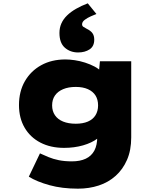

<svg xmlns="http://www.w3.org/2000/svg" viewBox="-20 -903 955 1153"><path d="M448 230Q353 230 277 209Q201 188 153 158L220 18Q244 29 271.5 40.5Q299 52 333.5 59Q368 66 412 66Q461 66 495 50Q529 34 546.5 1.5Q564 -31 564 -81V-135L609 -131Q601 -98 566 -71.5Q531 -45 478.5 -30Q426 -15 365 -15Q284 -15 223 -46.5Q162 -78 128 -136Q94 -194 94 -272Q94 -354 129.5 -415.5Q165 -477 227.5 -511.5Q290 -546 373 -546Q398 -546 429 -541.5Q460 -537 491 -527Q522 -517 548.5 -503Q575 -489 591.5 -469.5Q608 -450 610 -426L569 -417L580 -535H768V-78Q768 -1 743 56.5Q718 114 674.5 153Q631 192 573 211Q515 230 448 230ZM435 -160Q478 -160 508 -173Q538 -186 553.5 -211Q569 -236 569 -270Q569 -305 553.5 -329.5Q538 -354 508 -367.5Q478 -381 435 -381Q391 -381 359 -367.5Q327 -354 310 -329.5Q293 -305 293 -270Q293 -236 310 -211Q327 -186 359 -173Q391 -160 435 -160ZM449 -588Q402 -588 369.5 -616.5Q337 -645 337 -705Q337 -736 348.5 -762Q360 -788 382.5 -810Q405 -832 436.5 -850Q468 -868 507 -883L559 -819Q546 -814 525.5 -805Q505 -796 489 -784Q473 -772 473 -757Q473 -747 480.5 -742Q488 -737 501 -730Q524 -719 535 -704Q546 -689 546 -665Q546 -625 518 -606.5Q490 -588 449 -588Z"/></svg>

Font: Lexend Mega Black
Style: Regular
Weight: 900
Version: Version 1.007